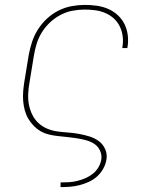

<svg xmlns="http://www.w3.org/2000/svg" viewBox="-20 -558 640 783"><path d="M227 205V186H228Q245 186 261.5 185Q278 184 294.5 180Q311 176 327.5 169Q344 162 358 151Q372 140 381 125Q390 110 393 93Q396 74 388 56.5Q380 39 365 29Q350 19 331.5 14Q313 9 294 6Q275 3 256 1Q237 -1 217.5 -3Q198 -5 179.5 -9.5Q161 -14 145.5 -23Q130 -32 117 -45.5Q104 -59 95 -74.5Q86 -90 81 -108.5Q76 -127 74.5 -146Q73 -165 74.5 -184.5Q76 -204 79 -223L97 -333Q102 -360 110.5 -386.5Q119 -413 134.5 -437.5Q150 -462 171.5 -482Q193 -502 219 -515Q245 -528 272.5 -533Q300 -538 326 -538Q351 -538 375.5 -534.5Q400 -531 421.5 -521.5Q443 -512 460 -496.5Q477 -481 487.5 -460Q498 -439 501 -414.5Q504 -390 500 -366Q500 -365 499.5 -364Q499 -363 499 -362H479Q479 -363 479 -364Q479 -365 479 -365Q483 -387 480.5 -408.5Q478 -430 469 -449Q460 -468 445 -482Q430 -496 410.5 -504.5Q391 -513 369.5 -516Q348 -519 326 -519Q302 -519 277 -514.5Q252 -510 228.5 -498Q205 -486 185 -467.5Q165 -449 151 -426.5Q137 -404 129.5 -379.5Q122 -355 118 -330L100 -220Q96 -198 95 -175Q94 -152 98 -131Q102 -110 111.5 -90.5Q121 -71 136.5 -56.5Q152 -42 172 -33.5Q192 -25 214 -22Q236 -19 258 -17.5Q280 -16 302 -12Q324 -8 345 -1.5Q366 5 383 17.5Q400 30 409 50.5Q418 71 414 93Q411 112 401 130Q391 148 376 161.5Q361 175 342.5 183.5Q324 192 304.5 197Q285 202 266 203.5Q247 205 228 205Z"/></svg>

Font: Iosevka Slab ThExObl
Style: Regular
Weight: 100
Width: 7
Italic angle: -9°
Monospace: yes
Designer: Belleve Invis
Foundry: Belleve Invis
Version: Version 11.1.1; ttfautohint (v1.8.3)